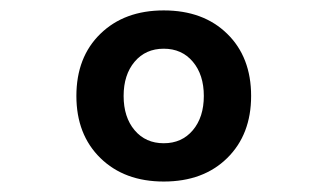

<svg xmlns="http://www.w3.org/2000/svg" viewBox="-20 -723 626 367"><path d="M293 -376Q217.8 -376 171.9 -420.9Q126 -465.8 126 -539.6Q126 -613.8 171.9 -658.4Q217.8 -703.1 293 -703.1Q368.7 -703.1 414.3 -658.4Q460 -613.8 460 -539.6Q460 -465.8 414.3 -420.9Q368.7 -376 293 -376ZM293 -449.2Q327.6 -449.2 348.6 -474.1Q369.6 -499 369.6 -539.6Q369.6 -580.1 348.6 -605Q327.6 -629.9 293 -629.9Q258.3 -629.9 237.3 -605Q216.3 -580.1 216.3 -539.6Q216.3 -499 237.3 -474.1Q258.3 -449.2 293 -449.2Z"/></svg>

Font: Cascadia Code
Style: Regular
Weight: 400
Monospace: yes
Designer: Aaron Bell
Foundry: Saja Typeworks
Version: Version 2106.017